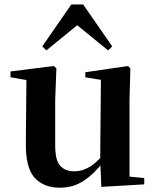

<svg xmlns="http://www.w3.org/2000/svg" viewBox="-20 -850 718 886"><path d="M255.7 16.2Q182.1 16.2 140.2 -29.3Q98.3 -74.7 99.3 -187.9L102 -497.7L132 -475.4L28.4 -493.5V-520.2L228 -545.4L240.2 -534.8L234.7 -388.7V-177.8Q234.7 -111 257.7 -85.3Q280.7 -59.5 321.8 -59.5Q364.7 -59.5 402.5 -85.8Q440.3 -112.1 469.6 -153.8L503.2 -103H456Q418.4 -51 368.8 -17.4Q319.2 16.2 255.7 16.2ZM447.6 12.4 442.4 -109.4V-111.9L445.6 -481.6L373.7 -493.2V-516.6L570.9 -545.4L581.6 -534.8L577.6 -388.7V-35L645.6 -28.5V0.7ZM478.9 -617.5 297 -765.6H375.6L194 -617.5L175.1 -635.9L309.2 -829.5H363.7L497.8 -635.9Z"/></svg>

Font: Noto Serif SC ExtraLight
Style: Regular
Weight: 200
Designer: Ryoko NISHIZUKA 西塚涼子 (kana & ideographs); Frank Grießhammer (Latin, Greek & Cyrillic); Wenlong ZHANG 张文龙 (bopomofo); San
Foundry: Adobe
Version: Version 2.002-H1;hotconv 1.1.0;makeotfexe 2.6.0